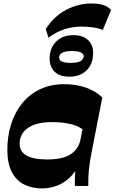

<svg xmlns="http://www.w3.org/2000/svg" viewBox="-20 -1038 640 1072"><path d="M451.8 -307Q427.8 -330.8 381.3 -343.5Q334.8 -356.3 270.5 -356.3Q221.5 -356.3 187.1 -346.6Q152.8 -337 131.1 -320.1Q109.5 -303.3 99.6 -281.8Q89.7 -260.3 89.5 -236.5Q89.2 -192 127.4 -169.9Q165.5 -147.7 243.7 -147.7Q332 -147.7 375.8 -177.5Q419.5 -207.2 430.5 -262.5L434.3 -152.7Q411.8 -89.3 375.3 -52.5Q338.8 -15.8 297 -0.9Q255.3 14 215.3 14Q157.5 14 113.9 -8.4Q70.3 -30.8 46 -77.3Q21.8 -123.8 21 -195.5Q20.3 -275 41.6 -343Q63 -411 104 -461.6Q145 -512.2 204.4 -540.1Q263.8 -568 339 -568Q404.5 -568 459.6 -548.9Q514.7 -529.7 551.2 -493.5ZM398 0Q397 -38 399.8 -78.7Q402.5 -119.5 410.3 -161L476 -498.8L551.2 -493.5L489.7 -179Q480 -127.3 476 -86.5Q472 -45.8 473 0ZM367.3 -609.8Q311.3 -609.8 282.5 -640Q253.8 -670.2 257.5 -723.7Q261.3 -775.5 296.4 -808.6Q331.5 -841.7 389.8 -841.7Q445.7 -841.7 474.9 -811.2Q504 -780.7 499.5 -730.3Q495.7 -674.5 460.3 -642.1Q424.8 -609.8 367.3 -609.8ZM375.5 -687Q412.5 -687 429.1 -696.6Q445.8 -706.2 447.3 -721.8Q448 -736.3 432.6 -744.6Q417.3 -753 381 -753Q344.5 -753 327.5 -743.6Q310.5 -734.3 310.5 -718.7Q309 -703.5 324.3 -695.2Q339.5 -687 375.5 -687ZM250.5 -827.7 235.5 -876Q282.5 -948.5 350.3 -983.5Q418 -1018.5 488 -1018.5Q530.5 -1018.5 557.2 -1009.7Q584 -1001 600 -982.5L554 -870.8Q534.5 -879.8 502.4 -884.6Q470.3 -889.5 434.5 -889.5Q387.3 -889.5 341.3 -875Q295.3 -860.5 250.5 -827.7Z"/></svg>

Font: Savate ExtraLight
Style: Italic
Weight: 200
Italic angle: -11°
Designer: Max Esnée
Foundry: Plomb Type
Version: Version 2.000